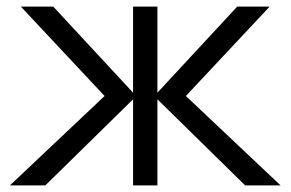

<svg xmlns="http://www.w3.org/2000/svg" viewBox="-20 -560 878 580"><path d="M382 0H455.5V-260L720.5 0H827.5L541.5 -270L794.5 -540H696.5L455.5 -280V-540H382V-280L141 -540H43L296 -270L10 0H117L382 -260Z"/></svg>

Font: Vela Sans
Style: Regular
Weight: 400
Designer: Principal design: Mikhail Sharanda - project Manrope.
Design modification: Ravid Balaliev
Foundry: Mikhail Sharanda
Version: Version 1.001